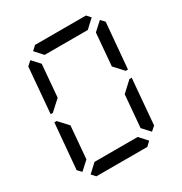

<svg xmlns="http://www.w3.org/2000/svg" viewBox="-223 -1164 1261 1329"><g transform="rotate(-30 408.0 -500.0)"><path d="M93 -75 64 -105 96 -469H114L126 -456L182 -395L160 -136ZM134 -544 120 -531H102L133 -894L167 -925L223 -864L201 -605ZM215 -969 248 -1000H655L683 -969L616 -907H271ZM723 -925 752 -895 720 -531H702L690 -544L634 -605L656 -864ZM601 -31 568 0H161L133 -31L200 -93H545ZM682 -456 696 -469H714L683 -105L649 -75L593 -136L615 -394Z"/></g></svg>

Font: DSEG7 Classic Mini
Style: Italic
Weight: 400
Italic angle: -5°
Designer: Keshikan(Twitter:@keshinomi_88pro)
Version: Version 0.46